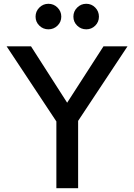

<svg xmlns="http://www.w3.org/2000/svg" viewBox="-20 -995 710 1015"><path d="M284 -859.5Q264 -840 236 -840Q208 -840 188 -859.5Q168 -879 168 -907Q168 -935 188 -955Q208 -975 236 -975Q264 -975 284 -955Q304 -935 304 -907Q304 -879 284 -859.5ZM483.5 -859.5Q464 -840 436 -840Q408 -840 388 -859.5Q368 -879 368 -907Q368 -935 388 -955Q408 -975 436 -975Q464 -975 483.5 -955Q503 -935 503 -907Q503 -879 483.5 -859.5ZM654 -750 393 -356V0H278V-353L15 -750H144L335 -452L527 -750Z"/></svg>

Font: Orkney Medium
Style: Regular
Weight: 500
Designer: Samuel Oakes and Alfredo Marco Pradil
Foundry: Alfredo Marco Pradil
Version: 1.0; ttfautohint (v1.5)